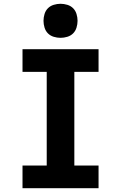

<svg xmlns="http://www.w3.org/2000/svg" viewBox="-20 -995 640 1015"><path d="M99 0V-120H227V-615H99V-735H501V-615H373V-120H501V0ZM300 -795Q282 -795 264 -800.5Q246 -806 233.5 -818.5Q221 -831 215.5 -849Q210 -867 210 -885Q210 -903 215.5 -921Q221 -939 233.5 -951.5Q246 -964 264 -969.5Q282 -975 300 -975Q318 -975 336 -969.5Q354 -964 366.5 -951.5Q379 -939 384.5 -921Q390 -903 390 -885Q390 -867 384.5 -849Q379 -831 366.5 -818.5Q354 -806 336 -800.5Q318 -795 300 -795Z"/></svg>

Font: Iosevka Curly Slab HvEx
Style: Regular
Weight: 900
Width: 7
Monospace: yes
Designer: Belleve Invis
Foundry: Belleve Invis
Version: Version 11.1.0; ttfautohint (v1.8.3)